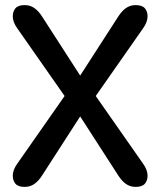

<svg xmlns="http://www.w3.org/2000/svg" viewBox="-20 -719 628 752"><path d="M294 -263 145 -32Q131 -10 114.5 1.5Q98 13 77 13Q51 13 40.5 0.5Q30 -12 30 -31Q30 -42 34.5 -54Q39 -66 47 -77L233 -343L47 -609Q39 -620 34.5 -632Q30 -644 30 -655Q30 -674 40.5 -686.5Q51 -699 77 -699Q98 -699 114.5 -687.5Q131 -676 145 -654L294 -423L443 -654Q457 -676 473.5 -687.5Q490 -699 511 -699Q537 -699 547.5 -686.5Q558 -674 558 -655Q558 -644 553.5 -632Q549 -620 541 -609L355 -343L541 -77Q549 -66 553.5 -54Q558 -42 558 -31Q558 -12 547.5 0.5Q537 13 511 13Q490 13 473.5 1.5Q457 -10 443 -32Z"/></svg>

Font: Sniglet
Style: Regular
Weight: 400
Designer: Haley Fiege
Foundry: Haley Fiege, Pablo Impallari, Brenda Gallo
Version: Version 2.000; ttfautohint (v0.95) -l 8 -r 50 -G 200 -x 14 -